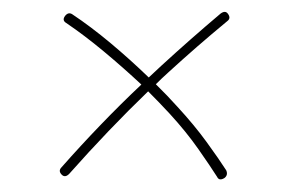

<svg xmlns="http://www.w3.org/2000/svg" viewBox="-20 -477 471 317"><path d="M82 -188.5Q75.7 -194.8 81.5 -200.7Q113.8 -237.3 146.5 -271.2Q179.2 -305.2 213.4 -337.4Q183.1 -365.7 151.1 -392.3Q119.1 -418.9 89.4 -439Q82 -443.4 87.4 -450.7Q92.8 -457.5 99.1 -453.6Q129.9 -433.1 162.6 -405.8Q195.3 -378.4 225.6 -349.1Q235.8 -358.9 246.6 -368.7Q293.9 -412.1 344.2 -454.6Q352.1 -460.4 356.4 -454.1Q361.8 -446.8 355 -441.9Q329.6 -420.9 305.2 -399.7Q280.8 -378.4 257.3 -356.9Q247.1 -347.7 237.3 -337.9Q256.3 -319.3 272.9 -300.8Q300.8 -270.5 321 -242.7Q341.3 -214.8 353.5 -195.8Q356.9 -188 350.6 -183.1Q341.8 -177.7 338.4 -185.1Q327.6 -202.1 307.6 -230.7Q287.6 -259.3 260.3 -289.1Q243.7 -307.1 224.6 -326.2Q159.2 -263.2 94.2 -189.9Q87.4 -183.1 82 -188.5Z"/></svg>

Font: Mikhak-FD Thin
Style: Regular
Weight: 100
Designer: Amin Abedi
Version: Version 3.2